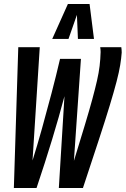

<svg xmlns="http://www.w3.org/2000/svg" viewBox="-20 -935 626 956"><path d="M393 1H273L301 -456Q274 -354 239.5 -240.5Q205 -127 162 1H49L71 -700H178L142 -136Q165 -209 189 -295Q213 -381 236.5 -470.5Q260 -560 279 -642H383L348 -134Q380 -238 402.5 -312.5Q425 -387 439.5 -440.5Q454 -494 463 -533.5Q472 -573 476 -606.5Q480 -640 481 -676Q481 -682 480.5 -687.5Q480 -693 479 -700H584Q585 -693 585.5 -686.5Q586 -680 586 -673Q584 -645 578.5 -611Q573 -577 560.5 -529Q548 -481 526.5 -410Q505 -339 472 -238.5Q439 -138 393 1ZM240 -741 318 -915H426L448 -741H368L363 -861L321 -741Z"/></svg>

Font: Georama ExtraCondensed SemiBold
Style: Italic
Weight: 600
Width: 2
Italic angle: -9°
Designer: Jean-Baptiste Levee
Foundry: Production Type
Version: Version 1.000